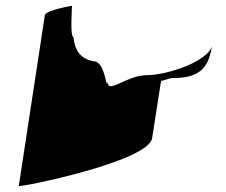

<svg xmlns="http://www.w3.org/2000/svg" viewBox="-20 -558 783 664"><path d="M45 85C44 92 494 1 506 -80L537 -278C556 -282 566 -288 576 -288C662 -288 700 -316 712 -394L714 -403C705 -347 559 -298 487 -298C416 -298 345 -225 354 -281C346 -230 348 -346 304 -346C261 -354 239 -380 234 -430C221 -430 230 -546 229 -538C229 -538 138 -523 135 -505Z"/></svg>

Font: Ampere
Style: SCExtIta
Weight: 400
Version: Version 1